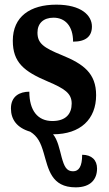

<svg xmlns="http://www.w3.org/2000/svg" viewBox="-20 -567 468 825"><path d="M305 238C370 238 397 203 397 157C397 121 374 98 333 98C333 148 319 169 294 169C266 169 256 149 245 109C236 75 228 34 208 10C326 10 393 -55 393 -158C393 -252 339 -292 246 -330C167 -362 141 -381 141 -427C141 -467 167 -491 210 -491C260 -491 294 -455 294 -388C349 -388 375 -411 375 -453C375 -501 329 -547 222 -547C110 -547 35 -496 35 -392C35 -299 83 -260 185 -217C258 -186 288 -166 288 -122C288 -78 263 -47 205 -47C142 -47 106 -92 106 -173C65 -173 27 -154 27 -101C27 -54 52 -18 110 -1C142 19 155 46 168 91C188 159 200 238 305 238Z"/></svg>

Font: Noto Serif Condensed
Style: Bold
Weight: 700
Width: 3
Designer: Monotype Design Team
Foundry: Monotype Imaging Inc.
Version: Version 2.015